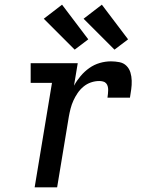

<svg xmlns="http://www.w3.org/2000/svg" viewBox="-20 -800 640 820"><path d="M128 0 202 -446H111V-530H312L296 -434Q308 -456 324.5 -475.5Q341 -495 361.5 -509.5Q382 -524 406 -531Q430 -538 454 -538Q472 -538 490 -534.5Q508 -531 520 -519Q532 -507 537 -490.5Q542 -474 542.5 -455.5Q543 -437 540.5 -419Q538 -401 535 -383H439Q440 -391 441 -399Q442 -407 442 -415.5Q442 -424 440 -431.5Q438 -439 433 -444.5Q428 -450 420 -452Q412 -454 404 -454Q386 -454 368.5 -448Q351 -442 336.5 -430Q322 -418 311.5 -402.5Q301 -387 293.5 -370.5Q286 -354 281.5 -336.5Q277 -319 274 -302L224 0ZM469 -588 337 -720 415 -780 527 -632ZM299 -588 167 -720 245 -780 357 -632Z"/></svg>

Font: Iosevka Slab Medium Extended
Style: Italic
Weight: 500
Width: 7
Italic angle: -9°
Monospace: yes
Designer: Belleve Invis
Foundry: Belleve Invis
Version: Version 11.1.0; ttfautohint (v1.8.3)